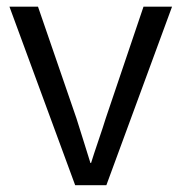

<svg xmlns="http://www.w3.org/2000/svg" viewBox="-20 -545 534 565"><path d="M7.8 -525.4H91.8L205.1 -196.3Q212.9 -171.9 226.6 -127.9Q240.2 -84 246.1 -65.4H248Q254.9 -87.9 269.5 -130.9Q284.2 -173.8 291 -196.3L402.3 -525.4H486.3L293 0H201.2Z"/></svg>

Font: Gothic A1
Style: Regular
Weight: 400
Designer: HanYang I&C Co.,Ltd.
Foundry: HanYang I&C Co.,Ltd.
Version: Version 2.50